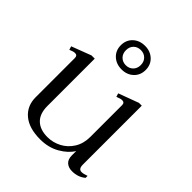

<svg xmlns="http://www.w3.org/2000/svg" viewBox="-193 -827 967 967"><g transform="rotate(45 290.5 -343.5)"><path d="M198 -613Q198 -650 223 -673.5Q248 -697 287 -697Q325 -697 350 -673.5Q375 -650 375 -613Q375 -576 350 -552.5Q325 -529 287 -529Q248 -529 223 -552.5Q198 -576 198 -613ZM234 -613Q234 -589 249 -574Q264 -559 287 -559Q310 -559 325 -574Q340 -589 340 -613Q340 -637 325 -652Q310 -667 287 -667Q264 -667 249 -652.5Q234 -638 234 -613ZM545 -29V-15Q516 10 473 10Q447 10 431.5 -4Q416 -18 416 -46V-77Q395 -42 350 -16Q305 10 246 10Q166 10 123 -26.5Q80 -63 80 -124V-404Q80 -422 63 -422Q51 -422 31 -413L25 -432L130 -472H153V-135Q153 -80 182 -52Q211 -24 264 -24Q302 -24 337 -42Q372 -60 394 -95Q416 -130 416 -178V-404Q416 -422 398 -422Q388 -422 366 -413L360 -432L468 -472H488V-52Q488 -21 510 -21Q523 -21 545 -29Z"/></g></svg>

Font: Taviraj Light
Style: Regular
Weight: 300
Designer: Katatrad Team
Foundry: CadsonDemak
Version: Version 1.001